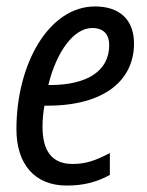

<svg xmlns="http://www.w3.org/2000/svg" viewBox="-20 -566 457 596"><path d="M187 10C240 10 281 -1 321 -23V-91C278 -68 246 -57 206 -57C142 -57 112 -96 112 -173C112 -194 114 -217 118 -238H128C303 -238 396 -316 396 -431C396 -505 351 -546 275 -546C132 -546 31 -368 31 -165C31 -55 89 10 187 10ZM134 -302H130C156 -408 210 -479 266 -479C303 -479 319 -458 319 -426C319 -347 253 -302 134 -302Z"/></svg>

Font: Noto Sans Condensed
Style: Italic
Weight: 400
Width: 3
Italic angle: -12°
Designer: Monotype Design Team
Foundry: Monotype Imaging Inc.
Version: Version 2.013